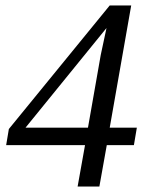

<svg xmlns="http://www.w3.org/2000/svg" viewBox="-20 -678 540 698"><path d="M368.2 -150.4 341.3 0H262.2L289.1 -150.4H2.4L12.2 -209L378.9 -658.2H457L378.9 -213.9H477.5L466.8 -150.4ZM367.2 -576.2 72.8 -213.9H299.8L346.2 -478Z"/></svg>

Font: Liberation Serif
Style: Italic
Weight: 400
Italic angle: -16.333°
Designer: Steve Matteson
Foundry: Ascender Corporation
Version: Version 2.1.5